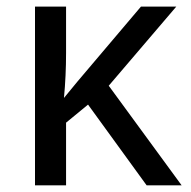

<svg xmlns="http://www.w3.org/2000/svg" viewBox="-20 -556 574 576"><path d="M402.8 -536.1H508.8L306.2 -298.8L524.9 0H419.9L244.1 -242.2L178.2 -188V0H85V-536.1H178.2V-397Q178.2 -329.1 171.9 -262.2L212.9 -312Z"/></svg>

Font: NotoSans
Style: Regular
Weight: 400
Designer: Monotype Design team
Foundry: Monotype Imaging Inc.
Version: Version 1.04; ttfautohint (v1.4.1)